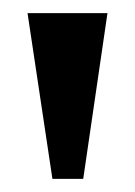

<svg xmlns="http://www.w3.org/2000/svg" viewBox="-20 -815 206 293"><path d="M107 -542H60L22 -795H144Z"/></svg>

Font: Ledger
Style: Regular
Weight: 400
Designer: Denis Masharov
Foundry: Denis Masharov
Version: 1.001